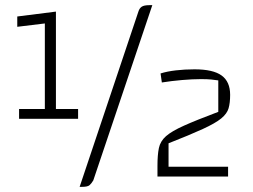

<svg xmlns="http://www.w3.org/2000/svg" viewBox="-20 -685 982 745"><path d="M54 -224V-262H154V-594L47 -581V-621L197 -640V-262H283V-224ZM342 15Q335 27 327.5 33.5Q320 40 299 40H289L517 -640Q521 -653 530 -659Q539 -665 560 -665H571ZM591 0V-42Q591 -84 596.5 -110.5Q602 -137 624 -156.5Q646 -176 694 -197.5Q742 -219 827 -251V-373Q815 -375 799.5 -376.5Q784 -378 760 -378Q727 -378 686.5 -374.5Q646 -371 608 -365L603 -400Q628 -408 662.5 -412Q697 -416 735 -416Q807 -416 840 -392Q873 -368 873 -317Q873 -286 867 -265Q861 -244 838.5 -225.5Q816 -207 767 -184.5Q718 -162 634 -129V-38H865V0Z"/></svg>

Font: Changa ExtraLight ExtraLight
Style: Regular
Weight: 250
Version: Version 3.002; ttfautohint (v1.8.2)